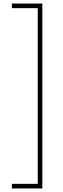

<svg xmlns="http://www.w3.org/2000/svg" viewBox="-20 -820 353 1084"><path d="M47 244H219V-800H47V-774H193V218H47Z"/></svg>

Font: Noto Sans Malayalam Thin
Style: Regular
Weight: 100
Designer: Jelle Bosma - Monotype Design Team
Foundry: Monotype Imaging Inc.
Version: Version 2.104